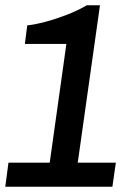

<svg xmlns="http://www.w3.org/2000/svg" viewBox="-20 -706 496 726"><path d="M0 0 12 -91H168L231 -540H74L83 -610Q112 -613 151.5 -623.5Q191 -634 232.5 -650Q274 -666 308 -686H358L274 -91H418L405 0Z"/></svg>

Font: Archivo Narrow SemiBold
Style: Italic
Weight: 600
Italic angle: -8°
Designer: Hector Gatti
Foundry: Omnibus-Type
Version: Version 3.002